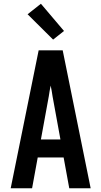

<svg xmlns="http://www.w3.org/2000/svg" viewBox="-20 -1003 540 1023"><path d="M37 0 186 -735H314L463 0H349L319 -164H181L151 0ZM198 -260H302L260 -490Q258 -504 255.5 -518.5Q253 -533 250 -547Q247 -533 244.5 -518.5Q242 -504 240 -490ZM263 -792 127 -927 198 -983 321 -838Z"/></svg>

Font: Iosevka Web
Style: Bold
Weight: 700
Monospace: yes
Designer: Belleve Invis
Foundry: Belleve Invis
Version: Version 28.0.3; ttfautohint (v1.8.3)